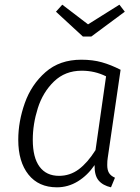

<svg xmlns="http://www.w3.org/2000/svg" viewBox="-20 -789 600 820"><path d="M495 -491 440 -114Q438 -103 438 -84Q438 -63 445.5 -50.5Q453 -38 471 -30L454 11Q419 3 401 -18.5Q383 -40 384 -84Q354 -40 312.5 -14.5Q271 11 223 11Q145 11 101.5 -43.5Q58 -98 58 -192Q58 -270 86 -349Q114 -428 174.5 -481Q235 -534 327 -534Q376 -534 415 -523Q454 -512 495 -491ZM120 -192Q120 -116 149 -77Q178 -38 232 -38Q279 -38 316.5 -66Q354 -94 388 -148L433 -463Q385 -487 329 -487Q258 -487 210.5 -441Q163 -395 141.5 -327Q120 -259 120 -192ZM513 -739 370 -633H334L219 -739L246 -769L356 -685L490 -769Z"/></svg>

Font: Fira Sans Light
Style: Italic
Weight: 300
Italic angle: -8°
Designer: bBox Type GmbH & Carrois Corporate GbR & Edenspiekermann AG
Foundry: bBox Type GmbH & Carrois Corporate GbR & Edenspiekermann AG
Version: Version 4.301